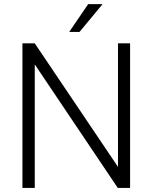

<svg xmlns="http://www.w3.org/2000/svg" viewBox="-20 -924 750 944"><path d="M619.6 -710.9V0H559.1L150.9 -607.4V0H90.3V-710.9H150.9L560.1 -103.5V-710.9ZM320.3 -767.1 413.6 -903.8H484.4L371.1 -767.1Z"/></svg>

Font: Vazirmatn FD ExtraLight
Style: Regular
Weight: 200
Designer: Saber Rastikerdar
Foundry: Saber Rastikerdar
Version: Version 33.003